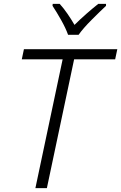

<svg xmlns="http://www.w3.org/2000/svg" viewBox="-20 -967 623 987"><path d="M162 0 302 -662H92L103 -714H583L572 -662H361L221 0ZM330 -788H384Q407 -821 451.5 -865.5Q496 -910 525 -937V-947H485Q456 -924 423.5 -895.5Q391 -867 363 -839Q347 -867 327 -896Q307 -925 287 -947H251L250 -937Q270 -907 294 -864.5Q318 -822 330 -788Z"/></svg>

Font: Noto Sans UI Light
Style: Italic
Weight: 300
Italic angle: -12°
Designer: Monotype Design Team
Foundry: Monotype Imaging Inc.
Version: Version 1.901